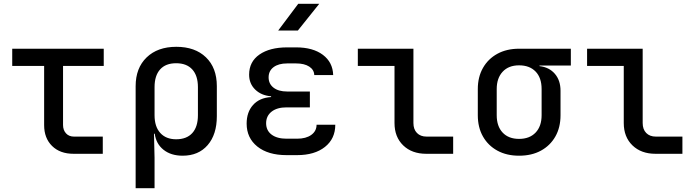

<svg xmlns="http://www.w3.org/2000/svg" viewBox="-20 -805 3640 1005"><path d="M365 0Q294 0 252.5 -41Q211 -82 211 -150V-460H44V-550H523V-460H310V-151Q310 -124 325.5 -107Q341 -90 367 -90H518V0Z M690 180V-354Q690 -449 747.5 -504.5Q805 -560 903 -560Q1001 -560 1058 -505Q1115 -450 1115 -354V-197Q1115 -101 1067 -45.5Q1019 10 936 10Q875 10 836 -21Q797 -52 790 -105H786L789 21V180ZM902 -76Q957 -76 986.5 -108.5Q1016 -141 1016 -202V-349Q1016 -409 986.5 -441.5Q957 -474 902 -474Q847 -474 818 -441.5Q789 -409 789 -349V-202Q789 -142 819 -109Q849 -76 902 -76Z M1535 7H1480Q1383 7 1327 -38Q1271 -83 1271 -158Q1271 -218 1304.5 -255.5Q1338 -293 1399 -297V-301Q1348 -305 1316 -336Q1284 -367 1284 -414Q1284 -482 1338 -519.5Q1392 -557 1483 -557H1530Q1618 -557 1670 -518Q1722 -479 1724 -412H1625Q1624 -440 1598.5 -456.5Q1573 -473 1530 -473H1483Q1438 -473 1412 -453.5Q1386 -434 1386 -400Q1386 -366 1412 -346Q1438 -326 1483 -326H1602V-243H1480Q1430 -243 1401.5 -220.5Q1373 -198 1373 -160Q1373 -122 1401.5 -100.5Q1430 -79 1480 -79H1535Q1582 -79 1609.5 -99Q1637 -119 1637 -152H1735Q1735 -79 1681 -36Q1627 7 1535 7ZM1436 -645 1541 -785H1651L1539 -645Z M2211 0Q2136 0 2090.5 -44Q2045 -88 2045 -161V-460H1853V-550H2144V-161Q2144 -128 2162.5 -109Q2181 -90 2213 -90H2352V0Z M2697 10Q2632 10 2583.5 -16.5Q2535 -43 2508 -90.5Q2481 -138 2481 -202V-339Q2481 -402 2508 -449.5Q2535 -497 2583.5 -523.5Q2632 -550 2697 -550H2968V-462H2804V-459Q2855 -453 2884.5 -418.5Q2914 -384 2914 -330V-202Q2914 -138 2887 -90.5Q2860 -43 2811.5 -16.5Q2763 10 2697 10ZM2697 -78Q2752 -78 2783.5 -111Q2815 -144 2815 -202V-339Q2815 -398 2783.5 -430.5Q2752 -463 2697 -463Q2642 -463 2611 -429.5Q2580 -396 2580 -339V-202Q2580 -144 2611 -111Q2642 -78 2697 -78Z M3411 0Q3336 0 3290.5 -44Q3245 -88 3245 -161V-460H3053V-550H3344V-161Q3344 -128 3362.5 -109Q3381 -90 3413 -90H3552V0Z"/></svg>

Font: JetBrainsMono NFM Medium
Style: Regular
Weight: 500
Monospace: yes
Designer: Philipp Nurullin, Konstantin Bulenkov
Foundry: JetBrains
Version: Version 2.304; ttfautohint (v1.8.4.7-5d5b);Nerd Fonts 3.3.0